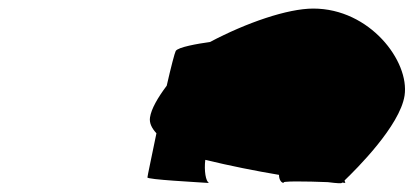

<svg xmlns="http://www.w3.org/2000/svg" viewBox="-20 -735 965 448"><path d="M330 -461C328 -448 334 -436 345 -424C334 -370 324 -324 324 -321C323 -316 440 -310 468 -308C460 -311 456 -337 459 -362C517 -348 577 -336 631 -327C631 -316 636 -308 643 -308C630 -313 695 -312 745 -310C768 -307 777 -307 777 -308C777 -308 778 -308 778 -309C782 -309 784 -308 786 -308C785 -309 785 -311 784 -314C811 -340 913 -441 924 -512C936 -592 843 -715 711 -715C651 -715 555 -682 470 -637C441 -633 395 -625 390 -616C388 -613 379 -579 369 -535C348 -507 333 -481 330 -461Z"/></svg>

Font: Ampere
Style: UltExtIta
Weight: 400
Version: Version 1